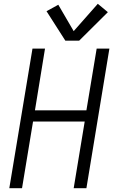

<svg xmlns="http://www.w3.org/2000/svg" viewBox="-20 -991 616 1011"><path d="M29 0H96L154 -351H426L368 0H435L556 -735H489L435 -410H164L217 -735H151ZM324 -777H397L548 -927L495 -971L368 -827L287 -966L225 -932Z"/></svg>

Font: Iosevka Sparkle Light Oblique
Style: Regular
Weight: 300
Italic angle: -9°
Designer: Belleve Invis
Foundry: Belleve Invis
Version: Version 4.5.0; ttfautohint (v1.8.3)